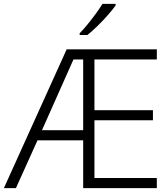

<svg xmlns="http://www.w3.org/2000/svg" viewBox="-21 -968 863 988"><path d="M786 0H407V-246H172L61 0H-1L322 -714H786V-662H465V-401H766V-349H465V-52H786ZM195 -298H407V-662H357ZM574 -940Q559 -919 534.5 -891Q510 -863 482 -835.5Q454 -808 429 -788H389V-797Q408 -816 430 -843Q452 -870 472.5 -898Q493 -926 506 -948H574Z"/></svg>

Font: RS Noto Sans Light
Style: Regular
Weight: 300
Designer: Monotype Design Team
Foundry: Monotype Imaging Inc.
Version: Version 3.10